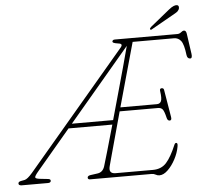

<svg xmlns="http://www.w3.org/2000/svg" viewBox="-98 -908 1053 980"><g transform="rotate(-5 428.0 -418.0)"><path d="M640 0H325.5Q313.5 0 313.5 -9.5Q314 -19.5 329.5 -21.5L365 -26.5Q392.5 -30 402 -59.5Q407 -74 423.5 -132Q440 -190 462.5 -268.5H238L66.5 -65.5Q45.5 -41 46.8 -34Q48 -27 74 -24.5L111 -20.5Q126.5 -19 124 -8Q122 0 109 0H-25Q-42.5 0 -41 -12.5Q-39.5 -20 -26.5 -22.5L-8 -26Q6.5 -29 32 -58.5L539 -656.5Q554.5 -675 530.5 -678Q510.5 -681 504.8 -684Q499 -687 500 -691.5Q501.5 -700 513 -700H833Q844.5 -700 852.8 -707.2Q861 -714.5 868.5 -714.5Q879 -714.5 881.5 -697L896.5 -592.5Q899.5 -570 888 -570Q873 -570 870.5 -589.5Q864 -644.5 850.2 -662.2Q836.5 -680 814.5 -680H602.5Q593 -646 578.2 -593.2Q563.5 -540.5 546 -478Q528.5 -415.5 511 -352.5H698Q714 -352.5 720 -365.8Q726 -379 720.5 -417Q718 -431.5 729.5 -431.5Q735.5 -431.5 738 -428.5Q740.5 -425.5 741 -422L764.5 -281Q767.5 -263.5 756 -263.5Q745 -263.5 741.5 -279Q733.5 -313 725.5 -322.8Q717.5 -332.5 701.5 -332.5H505.5Q487.5 -266.5 471.5 -208.2Q455.5 -150 444.5 -109.8Q433.5 -69.5 430.5 -58Q420.5 -20 457.5 -20H649Q692 -20 717.8 -48.5Q743.5 -77 769.5 -139Q773 -147 779 -147Q782.5 -147 784.5 -142.8Q786.5 -138.5 784 -126.5Q778.5 -95.5 761.8 -63.8Q745 -32 723 -10.8Q701 10.5 679.5 10.5Q669.5 10.5 660.5 5.2Q651.5 0 640 0ZM257 -291H468.5Q486.5 -355 505.5 -423.2Q524.5 -491.5 541.8 -553.8Q559 -616 571 -662.5ZM801.5 -828Q817 -840.5 827.5 -844.5Q838 -848.5 844.5 -847Q851.5 -845.5 853 -838.2Q854.5 -831 850.5 -823.5Q845 -814 837.2 -809.8Q829.5 -805.5 818.5 -799L705.5 -735Q699.5 -731.5 697 -736Q695.5 -738.5 697.8 -742Q700 -745.5 703 -748Z"/></g></svg>

Font: Fraunces 144pt S100 Thin
Style: Italic
Weight: 100
Italic angle: -16°
Version: Version 1.000; ttfautohint (v1.8.3)